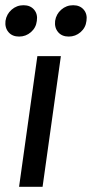

<svg xmlns="http://www.w3.org/2000/svg" viewBox="-22 -715 351 735"><path d="M121 -500H211L141 0H51ZM51 -575Q25 -575 10.5 -592Q-4 -609 -1 -635Q3 -661 22.5 -678Q42 -695 68 -695Q94 -695 108.5 -678Q123 -661 119 -635Q116 -609 96.5 -592Q77 -575 51 -575ZM241 -575Q215 -575 200.5 -592Q186 -609 189 -635Q193 -661 212.5 -678Q232 -695 258 -695Q284 -695 298.5 -678Q313 -661 309 -635Q306 -609 286.5 -592Q267 -575 241 -575Z"/></svg>

Font: Retni Sans Medium
Style: Italic
Weight: 500
Italic angle: -8°
Designer: Vitaly Kuzmin
Foundry: ParaType Ltd.
Version: Version 1.00;June 10, 2019;FontCreator 11.5.0.2425 64-bit; t